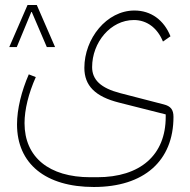

<svg xmlns="http://www.w3.org/2000/svg" viewBox="-20 -507 758 767"><path d="M127 -487H90L17 -319H47L105 -459H107L167 -319H200ZM355 240C555 240 673 136 673 -40C673 -69 662 -83 634 -90L460 -135C383 -155 348 -188 348 -239C348 -337 421 -427 515 -427C567 -427 609 -395 631 -341L661 -362C635 -427 583 -465 517 -465C406 -465 317 -353 317 -236C317 -165 360 -121 456 -97L642 -50V-40C642 112 541 201 368 201H341C176 201 78 121 78 -15C78 -69 94 -134 123 -199L95 -210C66 -143 48 -72 48 -10C48 147 162 240 355 240Z"/></svg>

Font: IBM Plex Arabic ExtraLight
Style: Regular
Weight: 200
Designer: Mike Abbink, Paul van der Laan, Pieter van Rosmalen, Wael Morcos, Khajak Apelian
Foundry: Bold Monday
Version: Version 1.0